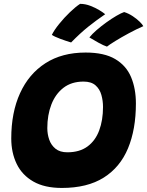

<svg xmlns="http://www.w3.org/2000/svg" viewBox="-20 -926 746 972"><path d="M293 25.5Q205.5 25.5 148.8 -7Q92 -39.5 64.5 -96.2Q37 -153 37 -225Q37 -356.5 81.5 -454.2Q126 -552 210 -606Q294 -660 413.5 -660Q507.5 -660 563.2 -627Q619 -594 643.5 -535.8Q668 -477.5 668 -402Q668 -271 628 -175Q588 -79 505 -26.8Q422 25.5 293 25.5ZM321 -155Q383 -155 423 -184.5Q463 -214 482.2 -265.8Q501.5 -317.5 501.5 -384.5Q501.5 -416 493.2 -445.5Q485 -475 463.5 -494Q442 -513 403 -513Q342 -513 301.2 -481.5Q260.5 -450 240 -396.8Q219.5 -343.5 219.5 -277.5Q219.5 -247 229.2 -219Q239 -191 261.2 -173Q283.5 -155 321 -155ZM385.5 -906.5Q411.5 -906.5 437.5 -896.5Q463.5 -886.5 483.8 -874Q504 -861.5 512.5 -854Q465 -821.5 425.5 -789.8Q386 -758 340 -711Q314.5 -718.5 285 -729.5Q255.5 -740.5 242.5 -749.5Q254.5 -774 279.8 -805.2Q305 -836.5 334 -864.2Q363 -892 385.5 -906.5ZM608.5 -865Q631 -858 651.8 -844.2Q672.5 -830.5 687 -816.2Q701.5 -802 705.5 -793.5Q670 -778 632 -757.5Q594 -737 564 -718.5Q534 -700 521.5 -690Q505.5 -695 478.2 -710Q451 -725 432.5 -736.5Q446 -753.5 469.2 -773.8Q492.5 -794 519 -813Q545.5 -832 569.5 -846Q593.5 -860 608.5 -865Z"/></svg>

Font: Grandstander ExtraBold
Style: Italic
Weight: 800
Italic angle: -15°
Designer: Tyler Finck
Foundry: Etcetera Type Co
Version: Version 1.200; ttfautohint (v1.8.3)